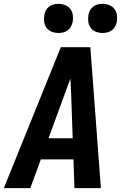

<svg xmlns="http://www.w3.org/2000/svg" viewBox="-29 -981 649 1001"><path d="M-9 0 288 -735H442L497 0H359L354 -150H184L129 0ZM224 -260H350L342 -490Q341 -510 340 -530.5Q339 -551 338 -571Q331 -551 323 -530.5Q315 -510 308 -490ZM506 -809Q488 -809 471 -815.5Q454 -822 444 -835.5Q434 -849 431.5 -867Q429 -885 432 -903Q434 -916 440.5 -927.5Q447 -939 457.5 -947Q468 -955 480.5 -958Q493 -961 505 -961Q523 -961 540 -954.5Q557 -948 567.5 -934.5Q578 -921 580.5 -903Q583 -885 580 -867Q577 -854 571 -842.5Q565 -831 554 -823Q543 -815 530.5 -812Q518 -809 506 -809ZM276 -809Q258 -809 241 -815.5Q224 -822 214 -835.5Q204 -849 201.5 -867Q199 -885 202 -903Q204 -916 210.5 -927.5Q217 -939 227.5 -947Q238 -955 250.5 -958Q263 -961 275 -961Q293 -961 310 -954.5Q327 -948 337.5 -934.5Q348 -921 350.5 -903Q353 -885 350 -867Q347 -854 341 -842.5Q335 -831 324 -823Q313 -815 300.5 -812Q288 -809 276 -809Z"/></svg>

Font: Iosevka Extrabold Extended
Style: Italic
Weight: 800
Width: 7
Italic angle: -9°
Monospace: yes
Designer: Belleve Invis
Foundry: Belleve Invis
Version: Version 32.5.0; ttfautohint (v1.8.4)